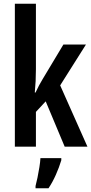

<svg xmlns="http://www.w3.org/2000/svg" viewBox="-20 -780 485 1021"><path d="M171 -412Q171 -380 169.5 -349Q168 -318 165 -288H169Q178 -308 187.5 -325.5Q197 -343 206 -358L317 -543H437L300 -326L445 0H324L223 -241L171 -185V0H59V-760H171ZM306 72Q295 109 277 149.5Q259 190 238 221H169V209Q174 191 179.5 164Q185 137 189.5 109Q194 81 195 61H306Z"/></svg>

Font: Noto Sans ExtraCondensed SemiBold
Style: Regular
Weight: 600
Width: 2
Designer: Monotype Design Team
Foundry: Monotype Imaging Inc.
Version: Version 2.013; ttfautohint (v1.8.4.7-5d5b)